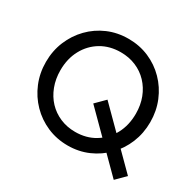

<svg xmlns="http://www.w3.org/2000/svg" viewBox="-161 -885 1139 1115"><g transform="rotate(30 408.5 -327.5)"><path d="M398.8 10Q324.8 10 260.9 -17.6Q197 -45.2 149 -94.4Q101 -143.5 74.1 -208.5Q47.2 -273.5 47.2 -348Q47.2 -422.8 74 -487.2Q100.8 -551.8 148.4 -600.6Q196 -649.5 259.4 -676.8Q322.8 -704 396.8 -704Q470.8 -704 534.2 -676.8Q597.8 -649.5 645.6 -600.6Q693.5 -551.8 720.4 -486.8Q747.2 -421.8 747.2 -347Q747.2 -272.5 720.5 -207.5Q693.8 -142.5 646.1 -93.9Q598.5 -45.2 535.2 -17.6Q472 10 398.8 10ZM396.8 -80.2Q471.2 -80.2 528.1 -114.8Q585 -149.2 617.6 -209.6Q650.2 -270 650.2 -348Q650.2 -406 631.5 -454.5Q612.8 -503 578.8 -538.9Q544.8 -574.8 498.6 -594.2Q452.5 -613.8 396.8 -613.8Q323 -613.8 266.1 -579.8Q209.2 -545.8 176.8 -485.9Q144.2 -426 144.2 -348Q144.2 -290 163 -240.6Q181.8 -191.2 215.4 -155.6Q249 -120 295.5 -100.1Q342 -80.2 396.8 -80.2ZM730.8 48.8 406 -276 466.5 -336.5 791.2 -11.8Z"/></g></svg>

Font: Outfit Thin
Style: Regular
Weight: 100
Designer: Rodrigo Fuenzalida
Foundry: fragTYPE
Version: Version 1.000